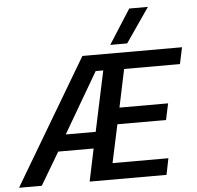

<svg xmlns="http://www.w3.org/2000/svg" viewBox="-71 -924 1009 983"><g transform="rotate(-5 434.0 -432.5)"><path d="M516 -688 629 -865H725L603 -688ZM-13 0 369 -644H881L863 -559H576L535 -364H785L767 -280H517L475 -84H762L745 0H350L385 -167H203L104 0ZM249 -251H403L469 -561H430Z"/></g></svg>

Font: Kanit
Style: Italic
Weight: 400
Italic angle: -12°
Designer: Katatrad Team
Foundry: CadsonDemak
Version: Version 2.000; ttfautohint (v1.8.3)